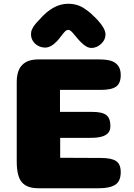

<svg xmlns="http://www.w3.org/2000/svg" viewBox="-20 -1001 712 1021"><path d="M471 -406Q524 -406 545.5 -389Q567 -372 567 -331Q567 -308 555.5 -294.5Q544 -281 521 -274.5Q498 -268 462 -268H300V-162L517 -161Q573 -161 597.5 -144.5Q622 -128 622 -86Q622 -38 593.5 -19Q565 0 507 0H183Q124 0 96.5 -31.5Q69 -63 69 -143V-565Q69 -685 183 -685H507Q545 -685 569 -678Q593 -671 607.5 -652.5Q622 -634 622 -602Q622 -558 597.5 -540.5Q573 -523 517 -523H299V-406ZM488 -906Q541 -852 541 -818Q541 -789 517.5 -767.5Q494 -746 466 -746Q440 -746 409 -778Q397 -790 381.5 -809Q366 -828 358.5 -835Q351 -842 343 -842Q334 -842 325.5 -833.5Q317 -825 304 -807.5Q291 -790 282 -781Q250 -748 221 -748Q200 -748 182.5 -757.5Q165 -767 155 -783Q145 -799 145 -818Q145 -825 146 -831.5Q147 -838 150 -844Q153 -850 155.5 -855Q158 -860 163 -866.5Q168 -873 171 -876.5Q174 -880 180 -886.5Q186 -893 189 -896Q262 -981 342 -981Q367 -981 389 -974.5Q411 -968 430.5 -954.5Q450 -941 460.5 -932Q471 -923 488 -906Z"/></svg>

Font: Coiny 2.0
Style: Regular
Weight: 400
Version: Version 1.001 July 11, 2018